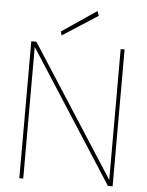

<svg xmlns="http://www.w3.org/2000/svg" viewBox="-59 -930 749 978"><g transform="rotate(5 315.5 -441.5)"><path d="M77 0V-700H103L534 -31V-700H554V0H530L97 -673V0ZM228 -743 223 -763 400 -883 408 -859Z"/></g></svg>

Font: DM Sans 12pt Thin
Style: Regular
Weight: 250
Version: Version 4.004;gftools[0.9.30]